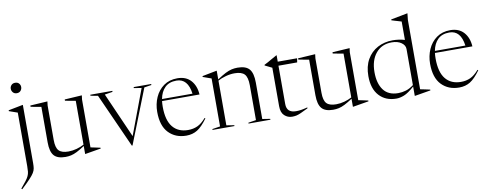

<svg xmlns="http://www.w3.org/2000/svg" viewBox="-75 -1134 4488 1759"><g transform="rotate(-10 2169.0 -255.0)"><path d="M116 -642.5Q93.5 -642.5 80.5 -657.5Q67.5 -672.5 67.5 -692Q67.5 -711 80.5 -725.2Q93.5 -739.5 116 -739.5Q139 -739.5 151.8 -725.2Q164.5 -711 164.5 -692Q164.5 -672.5 151.8 -657.5Q139 -642.5 116 -642.5ZM93 -466Q84.5 -469 61 -477.2Q37.5 -485.5 14.5 -493.5V-501.5L148 -527.5H151V14.5Q151 41.5 148 61.5Q145 81.5 132.2 102.8Q119.5 124 91 154.2Q62.5 184.5 11.5 232.5L4 225.5Q35.5 188.5 53.5 164.8Q71.5 141 80 122.2Q88.5 103.5 90.8 83Q93 62.5 93 32Z M373.5 -162.5Q373.5 -90.5 400 -62.5Q426.5 -34.5 489 -34.5Q527.5 -34.5 566.2 -45.2Q605 -56 635 -72.5V-480L537.5 -498V-510L698.5 -520L693.5 -482V-36.5Q699.5 -35.5 717.2 -31.8Q735 -28 754.2 -24Q773.5 -20 784 -17.5V-10L638.5 14.5H635V-60Q592 -31.5 561.5 -16.2Q531 -1 505.8 4.5Q480.5 10 453.5 10Q379 10 347 -27Q315 -64 315 -150V-480L217.5 -498V-510L378 -520L373.5 -482Z M1275 -492 1076 13H1069.5L843.5 -490L775.5 -502.5V-512H980.5V-502.5L907 -490.5L1092 -71.5L1249.5 -491.5L1179 -502.5V-512H1342V-502.5Z M1586 -522Q1666.5 -522 1711.5 -472Q1756.5 -422 1761.5 -340.5H1413Q1410 -316 1410 -288Q1410 -161.5 1460.5 -99.8Q1511 -38 1603.5 -38Q1651.5 -38 1690.8 -56Q1730 -74 1770 -120.5L1776.5 -115.5Q1725.5 -45 1681 -17.5Q1636.5 10 1578.5 10Q1477.5 10 1414.8 -55.2Q1352 -120.5 1352 -250Q1352 -323 1379.5 -385Q1407 -447 1459.5 -484.5Q1512 -522 1586 -522ZM1574.5 -502.5Q1506.5 -502.5 1467.5 -464.2Q1428.5 -426 1416 -359H1699.5Q1680.5 -502.5 1574.5 -502.5Z M2157.5 -8 2230 -19.5V-343.5Q2230 -418 2202.8 -447Q2175.5 -476 2111 -476Q2069.5 -476 2027.5 -464.2Q1985.5 -452.5 1954.5 -435.5V-19.5L2026.5 -8V0H1822.5V-8L1896 -19.5V-466Q1888 -469 1870 -475Q1852 -481 1818 -493.5V-501.5L1951.5 -527.5H1954.5V-446.5Q2000.5 -477.5 2032.8 -493.8Q2065 -510 2091.5 -516Q2118 -522 2146.5 -522Q2223.5 -522 2256 -484Q2288.5 -446 2288.5 -358V-19.5L2361 -8V0H2157.5Z M2519.5 -118Q2519.5 -36 2606.5 -36Q2632 -36 2655.5 -39.8Q2679 -43.5 2713.5 -52.5V-44Q2670 -22.5 2644.8 -11.2Q2619.5 0 2601.5 3.8Q2583.5 7.5 2562.5 7.5Q2522 7.5 2491.5 -20.5Q2461 -48.5 2461 -107.5V-466L2395 -498.5V-504.5Q2418 -516 2432 -523.8Q2446 -531.5 2464 -542.2Q2482 -553 2516.5 -571.5H2519.5V-512H2699.5L2693.5 -474.5H2519.5Z M2864.5 -162.5Q2864.5 -90.5 2891 -62.5Q2917.5 -34.5 2980 -34.5Q3018.5 -34.5 3057.2 -45.2Q3096 -56 3126 -72.5V-480L3028.5 -498V-510L3189.5 -520L3184.5 -482V-36.5Q3190.5 -35.5 3208.2 -31.8Q3226 -28 3245.2 -24Q3264.5 -20 3275 -17.5V-10L3129.5 14.5H3126V-60Q3083 -31.5 3052.5 -16.2Q3022 -1 2996.8 4.5Q2971.5 10 2944.5 10Q2870 10 2838 -27Q2806 -64 2806 -150V-480L2708.5 -498V-510L2869 -520L2864.5 -482Z M3851 -10 3705.5 14.5H3701.5V-72.5Q3643.5 -20.5 3604.2 -5.2Q3565 10 3532.5 10Q3432.5 10 3373.2 -54.8Q3314 -119.5 3314 -237Q3314 -327.5 3350.2 -391.2Q3386.5 -455 3449.2 -488.5Q3512 -522 3590.5 -522Q3618 -522 3646.8 -518Q3675.5 -514 3701.5 -506V-677Q3695.5 -679 3679.2 -683.8Q3663 -688.5 3644 -694.2Q3625 -700 3610.5 -704.5V-712.5L3763.5 -742H3766.5L3760 -681.5V-36.5Q3766 -35.5 3784 -31.8Q3802 -28 3821.2 -24Q3840.5 -20 3851 -17.5ZM3701.5 -421.5Q3701.5 -456.5 3667 -480.8Q3632.5 -505 3578 -505Q3484 -505 3429.8 -439Q3375.5 -373 3375.5 -263Q3375.5 -158 3420.5 -97.2Q3465.5 -36.5 3557.5 -36.5Q3593.5 -36.5 3629.5 -47.2Q3665.5 -58 3701.5 -85.5Z M4124.5 -522Q4205 -522 4250 -472Q4295 -422 4300 -340.5H3951.5Q3948.5 -316 3948.5 -288Q3948.5 -161.5 3999 -99.8Q4049.5 -38 4142 -38Q4190 -38 4229.2 -56Q4268.5 -74 4308.5 -120.5L4315 -115.5Q4264 -45 4219.5 -17.5Q4175 10 4117 10Q4016 10 3953.2 -55.2Q3890.5 -120.5 3890.5 -250Q3890.5 -323 3918 -385Q3945.5 -447 3998 -484.5Q4050.5 -522 4124.5 -522ZM4113 -502.5Q4045 -502.5 4006 -464.2Q3967 -426 3954.5 -359H4238Q4219 -502.5 4113 -502.5Z"/></g></svg>

Font: Newsreader 72pt Light
Style: Regular
Weight: 300
Designer: Hugues Gentile
Foundry: Production Type
Version: Version 1.003; ttfautohint (v1.8.3)